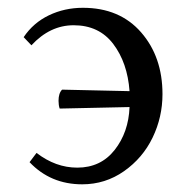

<svg xmlns="http://www.w3.org/2000/svg" viewBox="-20 -463 479 495"><path d="M74.2 -68.8Q123.5 -30.8 179.2 -30.8Q239.7 -30.8 275.6 -76.4Q311.5 -122.1 314 -187L133.8 -183.1Q130.9 -191.9 130.9 -203.1Q130.9 -222.7 140.1 -231.9L314 -228Q308.6 -301.3 272 -349.6Q235.4 -397.9 169.9 -397.9Q108.9 -397.9 61 -346.2L41 -367.2Q65.9 -404.3 106.2 -423.6Q146.5 -442.9 193.8 -442.9Q288.6 -442.9 343.8 -379.6Q398.9 -316.4 398.9 -220.2Q398.9 -161.1 373.5 -108.4Q348.1 -55.7 299.8 -21.7Q251.5 12.2 191.9 12.2Q110.4 12.2 56.2 -44.9Z"/></svg>

Font: Common Serif News
Style: Regular
Weight: 450
Designer: Philipp H. Poll, Khaled Hosny
Foundry: Stefan Peev, Context Ltd.
Version: Version 1.026